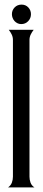

<svg xmlns="http://www.w3.org/2000/svg" viewBox="-20 -813 186 833"><path d="M36.1 -639.6Q36.1 -652.3 30.8 -663.3Q25.4 -674.3 18.1 -683.6H126Q118.7 -674.3 113.3 -663.3Q107.9 -652.3 107.9 -639.6V-46.4Q107.9 -33.2 112.5 -20.5Q117.2 -7.8 129.4 0H15.1Q26.9 -8.3 31.5 -20.8Q36.1 -33.2 36.1 -46.4ZM31.7 -751.5Q31.7 -768.6 43.5 -780.8Q55.2 -793 73.7 -793Q91.3 -793 102.8 -780.8Q114.3 -768.6 114.3 -751.5Q114.3 -733.9 102.3 -721.2Q90.3 -708.5 71.8 -708.5Q63 -708.5 55.7 -712.2Q48.3 -715.8 43 -721.7Q37.6 -727.5 34.7 -735.4Q31.7 -743.2 31.7 -751.5Z"/></svg>

Font: XAYAX
Style: Regular
Weight: 400
Designer: Peter Wiegel
Foundry: Peter Wiegel
Version: Version 1.000 2009 initial release